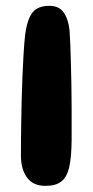

<svg xmlns="http://www.w3.org/2000/svg" viewBox="-20 -614 311 642"><path d="M132 7.5Q90.5 7.5 70.2 -20.5Q50 -48.5 50 -94Q50 -112.5 50.2 -141Q50.5 -169.5 51 -205Q51.5 -240.5 52.5 -279.5Q53.5 -318.5 55 -357.8Q56.5 -397 58.8 -433Q61 -469 64 -498Q71 -549.5 88.5 -572Q106 -594.5 145.5 -594.5Q177.5 -594.5 193 -572.2Q208.5 -550 212.5 -513Q214 -493 215.2 -463.2Q216.5 -433.5 217.2 -398.2Q218 -363 218.8 -326.2Q219.5 -289.5 219.5 -255Q219.5 -220.5 219.5 -191.8Q219.5 -163 219.5 -144.5Q219 -88.5 211.5 -55.2Q204 -22 185.2 -7.2Q166.5 7.5 132 7.5Z"/></svg>

Font: Gluten Medium
Style: Regular
Weight: 500
Designer: Tyler Finck
Foundry: Etcetera Type Company
Version: Version 1.300